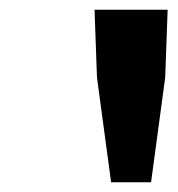

<svg xmlns="http://www.w3.org/2000/svg" viewBox="-20 -800 365 394"><path d="M208 -426 179 -641 174 -780H324L319 -641L290 -426Z"/></svg>

Font: NotoSansHansBold
Style: Bold
Weight: 700
Designer: Ryoko NISHIZUKA  (kana & ideographs); Paul D. Hunt (Latin, Greek & Cyrillic); Wenlong ZHANG  (bopomofo); Sandoll Communi
Foundry: Adobe Systems Incorporated
Version: Version 1.00;December 8, 2021;FontCreator 13.0.0.2675 64-bit